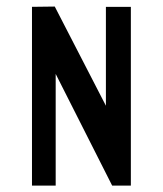

<svg xmlns="http://www.w3.org/2000/svg" viewBox="-20 -581 510 601"><path d="M151.4 -560.5 80.1 -559.6V0H154.3V-349.6L331.1 0H389.6V-559.6H311.5V-250Z"/></svg>

Font: Geo
Style: Regular
Weight: 500
Version: Version 001.2